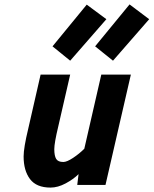

<svg xmlns="http://www.w3.org/2000/svg" viewBox="-20 -838 696 870"><path d="M411 -628 567 -818 656 -751 492 -563ZM218 -628 373 -817 462 -751 298 -563ZM87 -129Q87 -168 108 -255L164 -500H298L244 -265Q226 -190 226 -162Q226 -132 234.5 -118Q243 -104 267 -104Q283 -104 311 -122.5Q339 -141 362 -164L439 -500H573L458 0H330L336 -49Q313 -26 277.5 -7Q242 12 209 12Q145 12 116 -26.5Q87 -65 87 -129Z"/></svg>

Font: Cairo
Style: Bold Italic
Weight: 700
Italic angle: -13°
Designer: Mohamed Gaber, Accademia di Belle Arti di Urbino and others
Foundry: Kief Type Foundry, Accademia di Belle Arti di Urbino and others
Version: Version 3.011